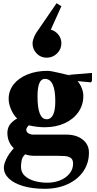

<svg xmlns="http://www.w3.org/2000/svg" viewBox="-20 -959 603 1198"><path d="M259 219Q182 219 124.5 202Q67 185 35.5 155Q4 125 4 86Q4 67 18.5 35Q33 3 66 -34Q26 -72 26 -131Q26 -143 30 -157Q34 -171 41 -181Q51 -194 64 -204.5Q77 -215 87 -219Q63 -243 48.5 -277.5Q34 -312 34 -342Q34 -393 65 -432.5Q96 -472 151.5 -494.5Q207 -517 278 -517Q288 -517 308.5 -513Q329 -509 352.5 -503.5Q376 -498 395 -493.5Q414 -489 420.5 -488Q427 -487 413 -491L410 -492L554 -504V-455L548 -445L464 -453Q480 -435 490 -409.5Q500 -384 500 -361Q500 -304 469 -259.5Q438 -215 383.5 -190Q329 -165 258 -165Q235 -165 207.5 -168.5Q180 -172 160 -177L158 -175Q144 -161 144 -149Q144 -136 157 -127.5Q170 -119 189 -119H395Q457 -119 496 -88Q535 -57 535 -7Q535 59 500 110Q465 161 402.5 190Q340 219 259 219ZM271 -215Q325 -215 325 -328Q325 -467 260 -467Q214 -467 214 -358Q214 -215 271 -215ZM275 181Q319 181 355.5 166Q392 151 414 124Q436 97 436 62Q436 36 421 26Q406 16 382 14.5Q358 13 329 13H189Q177 13 163 10.5Q149 8 137 4Q118 22 114.5 44Q111 66 111 82Q111 117 135.5 139Q160 161 197.5 171Q235 181 275 181ZM271 -599Q234 -599 208.5 -625.5Q183 -652 183 -689Q183 -702 190 -721Q197 -740 206 -754L333 -939L363 -920L297 -774Q326 -766 344.5 -742.5Q363 -719 363 -689Q363 -652 336 -625.5Q309 -599 271 -599Z"/></svg>

Font: Wittgenstein Black
Style: Regular
Weight: 900
Designer: Jörg Drees
Foundry: Jörg Drees
Version: Version 1.303; ttfautohint (v1.8.4.7-5d5b)